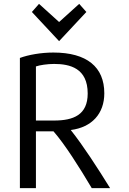

<svg xmlns="http://www.w3.org/2000/svg" viewBox="-20 -972 667 994"><path d="M182 -952 145 -910 286 -759 427 -910 390 -952 286 -858ZM434 -488C434 -377 360 -348 260 -348H166V-628C185 -635 226 -641 260 -641C342 -641 434 -619 434 -488ZM550 2C487 -100 410 -219 347 -298V-299C456 -313 520 -384 520 -489C520 -625 430 -700 256 -700C192 -700 126 -688 83 -672V2H166V-292H257C315 -226 391 -106 455 2Z"/></svg>

Font: Repo
Style: Regular
Weight: 400
Designer: Stefan Peev
Foundry: Context Ltd
Version: Version 0.000